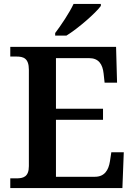

<svg xmlns="http://www.w3.org/2000/svg" viewBox="-20 -951 682 971"><path d="M259 -784V-771H316C375 -807 465 -886 490 -921V-931H352C331 -886 288 -822 259 -784ZM32 0H599L606 -181H543L536 -135C529 -91 509 -57 460 -57H263V-345H501V-401H263V-657H431C479 -657 499 -626 504 -579L509 -533H572L567 -714H32V-665H63C98 -665 126 -657 126 -598V-111C126 -56 97 -49 63 -49H32Z"/></svg>

Font: Noto Serif Yezidi SemiBold
Style: Regular
Weight: 600
Designer: Dalton Maag Ltd
Foundry: Dalton Maag Ltd
Version: Version 1.001